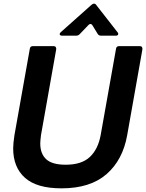

<svg xmlns="http://www.w3.org/2000/svg" viewBox="-20 -1015 798 1049"><path d="M52 -204Q52 -232 59 -277L143 -749Q145 -763 160 -763H273Q281 -763 284.5 -758Q288 -753 287 -745L204 -277Q200 -245 200 -231Q200 -175 232.5 -145Q265 -115 339 -115Q426 -115 471 -157.5Q516 -200 530 -277L614 -749Q616 -763 631 -763H744Q752 -763 755.5 -758Q759 -753 758 -745L675 -277Q651 -141 562 -63.5Q473 14 316 14Q181 14 116.5 -43.5Q52 -101 52 -204ZM320 -820Q313 -820 309.5 -822.5Q306 -825 306 -829Q306 -834 313 -840L478 -987Q486 -995 494 -995Q502 -995 508 -985L622 -839Q626 -835 626 -830Q626 -820 612 -820H532Q519 -820 513 -831L486 -875Q481 -884 474 -884Q469 -884 464 -879L416 -829Q408 -820 396 -820Z"/></svg>

Font: Open Sauce Two
Style: Bold Italic
Weight: 700
Italic angle: -10°
Designer: Alfredo Marco Pradil
Foundry: Creative Sauce Fz LLC
Version: Version 1.477